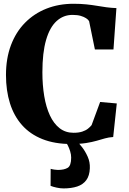

<svg xmlns="http://www.w3.org/2000/svg" viewBox="-20 -772 700 1044"><path d="M367 11Q277.5 11 210.8 -15.5Q144 -42 100 -91.5Q56 -141 34.2 -210.2Q12.5 -279.5 12.5 -364Q12.5 -454.5 39.5 -526.2Q66.5 -598 116 -648.2Q165.5 -698.5 232.5 -725Q299.5 -751.5 379.5 -751.5Q419 -751.5 449.8 -748.2Q480.5 -745 506.8 -740.5Q533 -736 558.8 -732.5Q584.5 -729 613 -728L597 -503H496L464.5 -657Q459.5 -665.5 448 -673Q436.5 -680.5 418.5 -685.8Q400.5 -691 374 -691Q324.5 -691 287.5 -657.2Q250.5 -623.5 230.5 -554.5Q210.5 -485.5 210.5 -379Q210.5 -309.5 220.5 -249.5Q230.5 -189.5 251.2 -144.8Q272 -100 304 -75Q336 -50 380 -50Q407.5 -50 426.8 -56.2Q446 -62.5 458.2 -72.2Q470.5 -82 478 -91.5L524.5 -217.5L615 -209.5L595.5 -27Q571.5 -25.5 550.5 -19.5Q529.5 -13.5 505.2 -6.5Q481 0.5 448 5.8Q415 11 367 11ZM325.5 252.5Q308 252.5 288.2 248.2Q268.5 244 255 238.5L255.5 146Q265.5 149 277.2 150.5Q289 152 295 152Q329 152 348 140.5Q367 129 367 85Q367 68 361.5 50.5Q356 33 348.8 18.8Q341.5 4.5 335 -3L379 -6.5L398 -3Q409.5 6.5 426.5 28.5Q443.5 50.5 456.8 80Q470 109.5 468.5 143Q467 183.5 449.2 207.5Q431.5 231.5 400 242Q368.5 252.5 325.5 252.5Z"/></svg>

Font: Merriweather 48pt Black
Style: Regular
Weight: 900
Version: Version 2.100